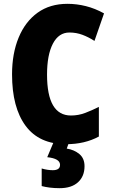

<svg xmlns="http://www.w3.org/2000/svg" viewBox="-20 -837 590 1004"><path d="M343 -667Q287 -667 256.5 -608.5Q226 -550 226 -447Q226 -233 351 -233Q390 -233 425.5 -246.5Q461 -260 497 -278V-123Q423 -83 326 -83Q185 -83 114 -179Q43 -275 43 -448Q43 -557 77.5 -640.5Q112 -724 176.5 -770.5Q241 -817 333 -817Q381 -817 429 -805Q477 -793 524 -767L474 -623Q443 -643 411 -655Q379 -667 343 -667ZM422 32Q422 85 388 116Q354 147 292 147Q264 147 240.5 144Q217 141 198 136V44Q215 49 229.5 51Q244 53 256 53Q294 53 294 25Q294 -8 227 -15L260 -93H341L329 -60Q368 -54 395 -31.5Q422 -9 422 32Z"/></svg>

Font: Noto Sans Kannada UI Condensed Black
Style: Regular
Weight: 900
Width: 3
Designer: Jelle Bosma - Monotype Design Team
Foundry: Monotype Imaging Inc.
Version: Version 2.005; ttfautohint (v1.8.4.7-5d5b)